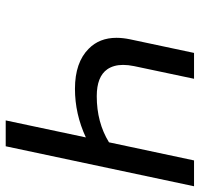

<svg xmlns="http://www.w3.org/2000/svg" viewBox="-34 -682 716 689"><g transform="rotate(90 324.5 -338.0)"><path d="M505.4 0H412.6L473.6 -287.6Q389.6 -248.5 299.3 -248.5Q204.6 -248.5 155.3 -297.9Q116.2 -336.4 116.2 -397.5Q116.2 -420.4 121.6 -446.3L170.4 -675.8H263.2L217.8 -460.9Q213.4 -439.5 213.4 -421.4Q213.4 -387.7 229 -364.7Q255.4 -326.7 325.7 -326.7Q419.9 -326.7 491.2 -370.6L556.2 -675.8H648.9Z"/></g></svg>

Font: Cadman
Style: Italic
Weight: 400
Italic angle: -12°
Designer: Paul James MIller
Foundry: High-Logic / Made with FontCreator
Version: Version 2.114;March 28, 2021;FontCreator 13.0.0.2683 64-bit